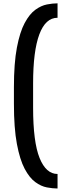

<svg xmlns="http://www.w3.org/2000/svg" viewBox="-20 -978 414 1124"><path d="M316.9 125.5Q288.6 125.5 254.6 119.1Q220.7 112.8 186.8 88.1Q152.8 63.5 124.5 10.3Q96.2 -43 78.9 -135.3Q61.5 -227.5 61.5 -371.1V-467.3Q61.5 -608.4 78.9 -699.5Q96.2 -790.5 124.5 -843.3Q152.8 -896 186.8 -920.7Q220.7 -945.3 254.6 -951.9Q288.6 -958.5 316.9 -958.5V-874Q246.6 -874 210.2 -776.6Q173.8 -679.2 173.8 -489.7V-347.7Q173.8 -147 211.7 -53.2Q249.5 40.5 316.9 40.5Z"/></svg>

Font: Fjalla One
Style: Regular
Weight: 400
Designer: Irina Smirnova, Eben Sorkin
Foundry: Sorkin Type
Version: Version 1.002; ttfautohint (v1.8.4.7-5d5b);gftools[0.9.25]